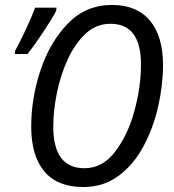

<svg xmlns="http://www.w3.org/2000/svg" viewBox="-20 -745 701 775"><path d="M316 10Q398 10 459 -35.5Q520 -81 559.5 -155Q599 -229 618.5 -315.5Q638 -402 638 -483Q638 -599 585 -662Q532 -725 432 -725Q327 -725 254.5 -650.5Q182 -576 144 -463Q106 -350 106 -234Q106 -116 159 -53Q212 10 316 10ZM321 -66Q195 -66 195 -234Q195 -297 209.5 -369Q224 -441 253 -504.5Q282 -568 325 -608.5Q368 -649 426 -649Q549 -649 549 -485Q549 -394 522.5 -297Q496 -200 445 -133Q394 -66 321 -66ZM40 -527H91Q117 -559 155.5 -617Q194 -675 207 -702L208 -714H122Q109 -679 84 -625.5Q59 -572 41 -540Z"/></svg>

Font: Noto Sans UI SemiCondensed
Style: Italic
Weight: 400
Width: 4
Italic angle: -12°
Designer: Monotype Design Team
Foundry: Monotype Imaging Inc.
Version: Version 1.901